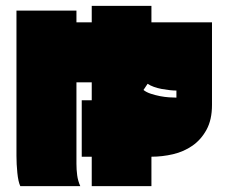

<svg xmlns="http://www.w3.org/2000/svg" viewBox="-20 -588 775 653"><path d="M495 45H292V-55H258V-247H292V-308H240V-31Q240 -11 242.5 8Q245 27 253 45H49Q42 30 39 0Q36 -30 36 -58V-552H240V-512H292V-568H495V-512H701V-231Q701 -181 682.5 -147Q664 -113 634.5 -92.5Q605 -72 568.5 -63.5Q532 -55 495 -55ZM482 -303 468 -282Q478 -274 493.5 -269Q509 -264 524.5 -261Q540 -258 555 -257Q570 -256 580 -256V-280Q570 -280 556.5 -281.5Q543 -283 529.5 -285.5Q516 -288 503.5 -292.5Q491 -297 482 -303Z"/></svg>

Font: ChangwonDangamAsac Bold
Style: Regular
Weight: 700
Designer: Choi Chi-young, Lee Youngbeen, Kim Jungjin, Yoon Jihee, Han Dohee
Foundry: YoonDesign Inc.
Version: Version 1.010;Build 20210623